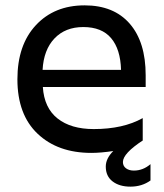

<svg xmlns="http://www.w3.org/2000/svg" viewBox="-20 -561 613 717"><path d="M542 113Q510 136 467 136Q426 136 400.5 116.5Q375 97 375 61Q375 31 403 3Q356 10 321 10Q196 10 120.5 -61.5Q45 -133 45 -265Q45 -393 114 -467Q183 -541 296 -541Q405 -541 464.5 -472.5Q524 -404 524 -280V-236H140Q145 -158 195 -118.5Q245 -79 330 -79Q440 -79 513 -120V-37H514Q439 12 439 44Q439 59 450.5 67.5Q462 76 480 76Q514 76 542 52ZM291 -460Q224 -460 183.5 -417.5Q143 -375 139 -300H432Q430 -377 395 -418.5Q360 -460 291 -460Z"/></svg>

Font: Roundo Medium
Style: Regular
Weight: 500
Designer: Namrata Goyal (Gurmukhi), Shiva Nallaperumal (Latin)
Foundry: Indian Type Foundry
Version: Version 1.000;PS 1.0;hotconv 1.0.88;makeotf.lib2.5.647800